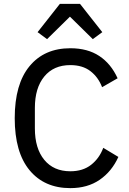

<svg xmlns="http://www.w3.org/2000/svg" viewBox="-20 -959 667 991"><path d="M343 12Q209 12 132.5 -80.5Q56 -173 56 -349Q56 -525 132.5 -617.5Q209 -710 343 -710Q432 -710 492.5 -670Q553 -630 587 -555L507 -509Q487 -561 446.5 -592Q406 -623 343 -623Q257 -623 208.5 -564Q160 -505 160 -402V-296Q160 -193 208.5 -134Q257 -75 343 -75Q408 -75 450.5 -108.5Q493 -142 513 -196L591 -149Q557 -74 494.5 -31Q432 12 343 12ZM393 -939 508 -793 459 -757 341 -873 223 -757 174 -793 289 -939Z"/></svg>

Font: IBM Plex Sans Text
Style: Regular
Weight: 450
Designer: Mike Abbink, Paul van der Laan, Pieter van Rosmalen
Foundry: Bold Monday
Version: Version 3.005